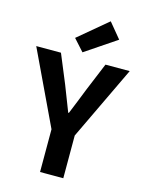

<svg xmlns="http://www.w3.org/2000/svg" viewBox="-140 -1050 860 1133"><g transform="rotate(15 290.5 -483.5)"><path d="M392 -967 214 -818 278 -747 468 -875ZM5 -712 219 -261V0H361V-261L576 -712H428L356 -538C336 -485 315 -436 293 -381H289C267 -436 248 -485 228 -538L156 -712Z"/></g></svg>

Font: Spoqa Han Sans Neo Bold
Style: Bold
Weight: 700
Designer: [Spoqa Han Sans Neo] Dong-huui Kim  Younghwa Kang  Yujin Lee  [Noto Sans] Ryoko NISHIZUKA  (kana & ideographs); Paul D. 
Foundry: Spoqa (http://www.spoqa-han-sans.com)
Version: Version 1.100;hotconv 1.0.109;makeotfexe 2.5.65596